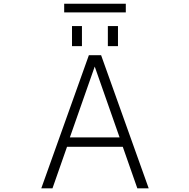

<svg xmlns="http://www.w3.org/2000/svg" viewBox="-20 -1035 1040 1056"><path d="M364.3 -279.3H637.7L501 -668.9ZM333 -966.8V-1014.6H671.9V-966.8ZM376 -781.2V-891.6H430.7V-781.2ZM573.2 -781.2V-891.6H628.9V-781.2ZM468.8 -731.4H536.1L797.9 1H735.4L655.3 -227.5H348.6L268.6 1H207Z"/></svg>

Font: Gen Shin Gothic Monospace Light
Style: Regular
Weight: 300
Designer: [Source Han Sans]
Ryoko NISHIZUKA  (kana & ideographs); Paul D. Hunt (Latin, Greek & Cyrillic); Wenlong ZHANG  (bopomofo
Version: Version 1.002.20150607